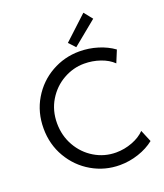

<svg xmlns="http://www.w3.org/2000/svg" viewBox="-168 -1051 999 1169"><g transform="rotate(-20 332.0 -466.0)"><path d="M43.9 -360.4Q43.9 -465.3 94 -549.3Q144 -633.3 227.5 -680.4Q311 -727.5 408.2 -727.5Q469.2 -727.5 526.9 -709.7Q584.5 -691.9 627.9 -660.2L595.7 -582Q563.5 -613.3 513.7 -630.4Q463.9 -647.5 410.2 -647.5Q338.9 -647.5 274.7 -611.1Q210.4 -574.7 171.1 -509.5Q131.8 -444.3 131.8 -362.3Q131.8 -281.7 169.4 -215.3Q207 -148.9 271 -110.6Q335 -72.3 410.2 -72.3Q464.4 -72.3 515.6 -91.8Q566.9 -111.3 597.7 -143.6L629.9 -66.4Q586.4 -31.7 527.1 -12Q467.8 7.8 406.2 7.8Q308.6 7.8 225.6 -40.3Q142.6 -88.4 93.3 -172.6Q43.9 -256.8 43.9 -360.4ZM361.3 -799.8 512.7 -940.4 556.6 -885.7 400.4 -757.8Z"/></g></svg>

Font: Reddit Sans Strawberry
Style: Regular
Weight: 400
Designer: Stephen Hutchings
Foundry: Reddit
Version: Version 1.013